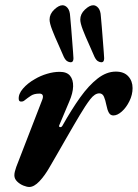

<svg xmlns="http://www.w3.org/2000/svg" viewBox="-20 -712 535 746"><path d="M93.6 14.5Q84.5 14.5 70.7 9Q56.9 3.4 46.4 -7Q35.8 -17.4 35.8 -30.8Q35.8 -37.9 37.8 -45.7Q39.8 -53.5 43.2 -63.5L144.3 -324.8Q148.4 -335.4 145.9 -341.8Q143.3 -348.3 133.3 -348.3Q112.8 -348.3 100.5 -340.3Q88.2 -332.3 73.9 -320.9Q68.7 -316.9 61.1 -317.4Q53.6 -317.8 52.8 -326.5Q51.1 -346.8 69.3 -367.8Q87.4 -388.9 115.2 -404.5Q137 -417.6 162.6 -425.2Q188.1 -432.9 211.8 -432.9Q239.8 -432.9 252.2 -417.6Q264.7 -402.4 264.1 -376.4Q263.5 -350.5 249 -317.2L210.6 -226.3Q207.4 -219.3 213.1 -218.2Q218.8 -217 222.6 -223.6Q257.7 -286.1 291.2 -333.1Q324.7 -380 359.3 -406.9Q393.9 -433.8 430 -433.8Q461.8 -433.8 478.4 -415.5Q495.1 -397.2 495.1 -369.8Q495.1 -343.6 482.8 -318.9Q470.6 -294.1 453.4 -278.8Q436.1 -263.4 420.5 -263.4Q409.2 -263.4 403.2 -273.7Q397.1 -284 393 -305Q389.7 -322.4 384.1 -335.8Q378.4 -349.3 365.8 -349.3Q348.4 -349.3 330.7 -326.4Q313 -303.6 289.6 -264.2Q281.9 -251.7 267.6 -226.9Q253.3 -202.1 236 -172.3Q218.8 -142.4 202.1 -113.2Q185.4 -84 172.8 -62.7Q154 -29.5 133.1 -7.5Q112.2 14.5 93.6 14.5ZM374.2 -470Q367.2 -470 360.2 -474.4Q353.3 -478.8 347.3 -490.9Q338.8 -511.6 325.7 -540.1Q312.5 -568.7 302.2 -595.4Q291.9 -622.1 291.9 -635.8Q291.9 -657.6 309.8 -674.6Q327.8 -691.6 342.1 -691.6Q353.3 -691.6 362.1 -681Q370.8 -670.3 371.8 -649.5Q373.8 -629.9 375.8 -604Q377.8 -578 379.8 -552.9Q381.7 -527.7 383.2 -509Q384.7 -490.3 384.7 -485.5Q384.7 -470 374.2 -470ZM254.9 -470Q247.9 -470 240.9 -474.4Q234 -478.8 228 -490.9Q219.5 -511.6 206.4 -540.1Q193.2 -568.7 182.9 -595.4Q172.6 -622.1 172.6 -635.8Q172.6 -657.6 190.5 -674.6Q208.5 -691.6 222.8 -691.6Q234 -691.6 242.8 -681Q251.5 -670.3 252.5 -649.5Q254.5 -629.9 256.5 -604Q258.5 -578 260.5 -552.9Q262.4 -527.7 263.9 -509Q265.4 -490.3 265.4 -485.5Q265.4 -470 254.9 -470Z"/></svg>

Font: EB Garamond
Style: Italic
Weight: 400
Italic angle: -17.2°
Designer: Georg Duffner and Octavio Pardo
Foundry: Georg Duffner
Version: Version 1.001